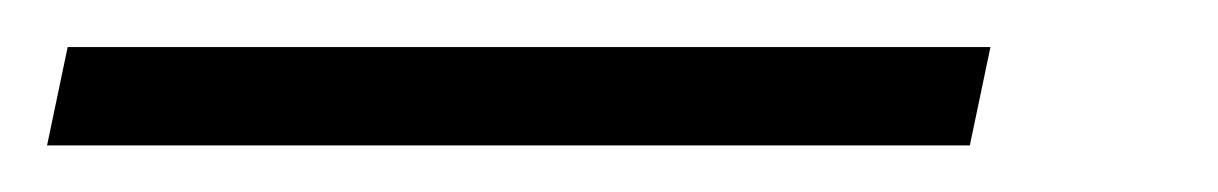

<svg xmlns="http://www.w3.org/2000/svg" viewBox="-109 80 520 82"><path d="M305.2 142.1H-88.9L-80.1 100.1H314Z"/></svg>

Font: CAA NEO Sans Light
Style: Italic
Weight: 300
Italic angle: -12°
Version: Version 1.10